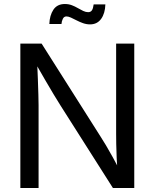

<svg xmlns="http://www.w3.org/2000/svg" viewBox="-20 -947 779 967"><path d="M82.5 0V-727.5H189.5L486.3 -259.3Q497.6 -242.2 513.7 -215.1Q529.8 -188 548.3 -154.5Q566.9 -121.1 584.5 -84.5L572.8 -78.6Q569.3 -115.2 567.6 -152.3Q565.9 -189.5 565.4 -221.4Q564.9 -253.4 564.9 -273.4V-727.5H656.2V0H548.8L284.2 -416.5Q268.6 -441.4 250.2 -471.7Q231.9 -502 208 -543.2Q184.1 -584.5 151.4 -641.6L166.5 -649.4Q168.9 -594.2 170.7 -548.8Q172.4 -503.4 173.3 -470Q174.3 -436.5 174.3 -417.5V0ZM433.6 -824.2Q415.5 -824.2 398.2 -830.3Q380.9 -836.4 365.5 -844.5Q350.1 -852.5 337.2 -858.4Q324.2 -864.3 314.9 -864.3Q302.2 -864.3 296.4 -852.1Q290.5 -839.8 289.6 -826.2H228.5Q230 -869.6 249 -898.2Q268.1 -926.8 306.6 -926.8Q325.7 -926.8 341.8 -920.7Q357.9 -914.6 372.1 -906.2Q386.2 -897.9 399.2 -891.8Q412.1 -885.7 424.3 -885.7Q436.5 -885.7 442.9 -895Q449.2 -904.3 451.7 -924.8H510.7Q509.3 -879.4 489.3 -851.8Q469.2 -824.2 433.6 -824.2Z"/></svg>

Font: Inter 20pt
Style: Regular
Weight: 400
Version: Version 4.001;git-66647c0bb